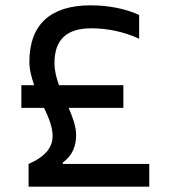

<svg xmlns="http://www.w3.org/2000/svg" viewBox="-20 -699 640 719"><path d="M442 -380H201C191 -407 184 -435 184 -463C184 -551 230 -593 322 -593C383 -593 444 -580 501 -554V-643C449 -667 385 -679 319 -679C168 -679 90 -606 90 -468C90 -438 98 -409 108 -380H60V-295H145C163 -258 177 -222 177 -190C177 -149 153 -114 87 -85V0H539V-85H215V-90C253 -118 265 -154 265 -194C265 -226 252 -260 237 -295H442Z"/></svg>

Font: LT Wave Mono
Style: Regular
Weight: 400
Designer: Daniel Lyons
Version: Version 2.5 (Glyphs App)